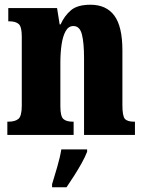

<svg xmlns="http://www.w3.org/2000/svg" viewBox="-20 -570 610 811"><path d="M11 0V-56H15Q44 -56 58 -68Q72 -80 72 -124V-416Q72 -457 59 -468.5Q46 -480 19 -480H15V-536H221L232 -467H236Q252 -503 279.5 -526.5Q307 -550 362 -550Q429 -550 463 -504Q497 -458 497 -357V-126Q497 -80 507.5 -68Q518 -56 546 -56H550V0H335V-325Q335 -389 326 -424.5Q317 -460 290 -460Q269 -460 257 -438Q245 -416 240 -381Q235 -346 235 -306V-121Q235 -79 247.5 -67.5Q260 -56 288 -56H291V0ZM200 208Q209 179 221.5 136Q234 93 239 61H348V71Q340 92 325 119Q310 146 293 172.5Q276 199 261 221H200Z"/></svg>

Font: Noto Serif Thai ExtraCondensed Black
Style: Regular
Weight: 900
Width: 2
Designer: Monotype Design Team
Foundry: Monotype Imaging Inc.
Version: Version 2.002; ttfautohint (v1.8.4.7-5d5b)